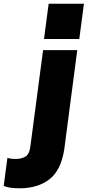

<svg xmlns="http://www.w3.org/2000/svg" viewBox="-164 -800 472 1034"><path d="M-57 214Q-122 214 -144 200L-124 50Q-108 56 -79 56Q-48 56 -26.5 43Q-5 30 0 -15L68 -530H252L182 5Q164 119 101 166.5Q38 214 -57 214ZM263 -590H73L98 -780H288Z"/></svg>

Font: Tanohe Sans ExtraBold
Style: Italic
Weight: 800
Designer: Village Type and Design LLC & Cristiano Sobral
Foundry: Cooper Hewitt Smithsonian Design Museum
Version: Version 1.00;September 29, 2021;FontCreator 13.0.0.2655 64-b